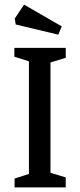

<svg xmlns="http://www.w3.org/2000/svg" viewBox="-20 -810 346 830"><path d="M231.9 -660.2 47.9 -704.1 43.9 -730 84 -790 247.1 -695.8ZM43 0V-38.1L105 -58.1V-544.9L42 -564.9V-603H264.2V-560.1L198.2 -540V-63L264.2 -43V0Z"/></svg>

Font: Grenze
Style: Regular
Weight: 400
Designer: Renata Polastri
Foundry: Omnibus-Type
Version: Version 1.002;PS 001.002;hotconv 1.0.88;makeotf.lib2.5.64775